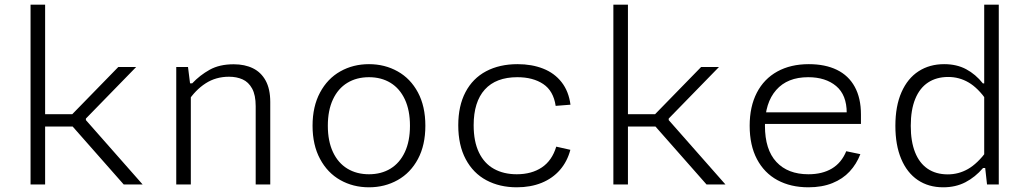

<svg xmlns="http://www.w3.org/2000/svg" viewBox="-20 -785 4380 817"><path d="M110 0V-765H172V0ZM317 -299 264.5 -275.5 483.5 -500H559.5L345.5 -280.5V-274L587 0H506.5L276 -261.5L313 -246.5H150V-299Z M792 0H730V-500H780L790 -420H792ZM1068 0V-333.5Q1068 -380.5 1052.8 -408.2Q1037.5 -436 1012.2 -447.2Q987 -458.5 954.5 -458.5Q898.5 -458.5 854.8 -430.2Q811 -402 778 -351V-430.5H798Q830.5 -465 872.2 -488.2Q914 -511.5 974.5 -511.5Q1021.5 -511.5 1056.2 -494.5Q1091 -477.5 1110.5 -441.8Q1130 -406 1130 -351V0Z M1550 12Q1482.5 12 1428 -18.8Q1373.5 -49.5 1341.8 -108.8Q1310 -168 1310 -250Q1310 -332 1341.8 -391.2Q1373.5 -450.5 1428 -481.2Q1482.5 -512 1550 -512Q1617.5 -512 1672.2 -481.2Q1727 -450.5 1758.5 -391.5Q1790 -332.5 1790 -250Q1790 -167.5 1758.5 -108.5Q1727 -49.5 1672.2 -18.8Q1617.5 12 1550 12ZM1550 -456.5Q1497.5 -456.5 1458 -432.5Q1418.5 -408.5 1396.8 -362Q1375 -315.5 1375 -250Q1375 -184.5 1396.8 -138Q1418.5 -91.5 1458 -67.5Q1497.5 -43.5 1550 -43.5Q1602.5 -43.5 1641.8 -67.5Q1681 -91.5 1702.8 -138Q1724.5 -184.5 1724.5 -250Q1724.5 -315.5 1702.8 -362Q1681 -408.5 1641.8 -432.5Q1602.5 -456.5 1550 -456.5Z M2179 12Q2106 12 2049.8 -18Q1993.5 -48 1961.8 -107.5Q1930 -167 1930 -252Q1930 -334.5 1960.8 -393Q1991.5 -451.5 2048.5 -481.8Q2105.5 -512 2182.5 -512Q2243 -512 2291.2 -493Q2339.5 -474 2369.8 -435.2Q2400 -396.5 2407.5 -339.5L2344.5 -334.5Q2335 -398.5 2291.5 -427.5Q2248 -456.5 2181.5 -456.5Q2090.5 -456.5 2043 -404Q1995.5 -351.5 1995.5 -252Q1995.5 -183 2018 -136.2Q2040.5 -89.5 2081.8 -66.5Q2123 -43.5 2179 -43.5Q2242 -43.5 2285.5 -72.5Q2329 -101.5 2347 -161L2407 -147.5Q2394 -98 2362.8 -62Q2331.5 -26 2284.8 -7Q2238 12 2179 12Z M2590 0V-765H2652V0ZM2797 -299 2744.5 -275.5 2963.5 -500H3039.5L2825.5 -280.5V-274L3067 0H2986.5L2756 -261.5L2793 -246.5H2630V-299Z M3421.5 -512Q3491.5 -512 3541.2 -487.8Q3591 -463.5 3617.2 -415.5Q3643.5 -367.5 3643.5 -298V-257.5H3214.5V-307H3611L3583 -283V-304.5Q3583 -381 3538 -418.8Q3493 -456.5 3419 -456.5Q3330.5 -456.5 3282.8 -402Q3235 -347.5 3235 -250Q3235 -148 3283.8 -95.8Q3332.5 -43.5 3420 -43.5Q3479 -43.5 3519.8 -67.8Q3560.5 -92 3581 -141.5L3641 -129Q3624.5 -86.5 3595.2 -55Q3566 -23.5 3522 -5.8Q3478 12 3420 12Q3344.5 12 3288.2 -18.5Q3232 -49 3201 -107.8Q3170 -166.5 3170 -250Q3170 -331.5 3200.5 -390.5Q3231 -449.5 3287.8 -480.8Q3344.5 -512 3421.5 -512Z M4168 -765H4230V0H4180L4170 -90H4168ZM3997.5 -512Q4051 -512 4091.2 -490.5Q4131.5 -469 4162.5 -430H4180V-356Q4141.5 -411 4101.5 -434.2Q4061.5 -457.5 4015 -457.5Q3965 -457.5 3929.2 -434Q3893.5 -410.5 3874.5 -364Q3855.5 -317.5 3855.5 -249.5Q3855.5 -183 3873.8 -137Q3892 -91 3927.2 -67Q3962.5 -43 4013 -43Q4059 -43 4099 -65.8Q4139 -88.5 4180 -143.5V-70H4163Q4129.5 -31 4088 -9.5Q4046.5 12 3993.5 12Q3931 12 3885.2 -19Q3839.5 -50 3814.8 -108.8Q3790 -167.5 3790 -249.5Q3790 -333.5 3816 -392.5Q3842 -451.5 3888.8 -481.8Q3935.5 -512 3997.5 -512Z"/></svg>

Font: Monaspace Neon Var ExtraLight
Style: Regular
Weight: 200
Designer: Riley Cran and the Lettermatic Team
Version: Version 1.200 (Monaspace Neon Var)